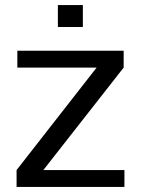

<svg xmlns="http://www.w3.org/2000/svg" viewBox="-20 -733 554 753"><path d="M45 -66 359 -468H48V-534H465V-468L150 -66H468V0H45ZM207 -713H305V-627H207Z"/></svg>

Font: Mozilla Text BETA
Style: Regular
Weight: 400
Designer: Studio DRAMA
Foundry: Studio DRAMA
Version: Version 0.100